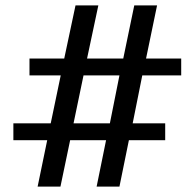

<svg xmlns="http://www.w3.org/2000/svg" viewBox="-20 -695 726 715"><path d="M120.1 0 155.8 -172.9H29.8V-235.8H168.9L206.1 -414.1H89.8V-477.1H219.2L261.2 -674.8H346.2L304.2 -477.1H439L480 -674.8H564.9L523.9 -477.1H654.8V-414.1H509.8L474.1 -235.8H595.2V-172.9H460L424.8 0H339.8L375 -172.9H241.2L205.1 0ZM253.9 -235.8H389.2L424.8 -414.1H291Z"/></svg>

Font: El Messiri SemiBold
Style: Regular
Weight: 600
Designer: Mohamed Gaber
Foundry: Kief Type Foundry
Version: Version 2.007;PS 002.007;hotconv 1.0.88;makeotf.lib2.5.64775